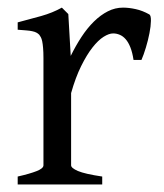

<svg xmlns="http://www.w3.org/2000/svg" viewBox="-20 -489 436 509"><path d="M376 -450.7Q380.4 -447.8 380.1 -433.6Q379.9 -419.4 376.2 -400.9Q372.6 -382.3 366.7 -362.8Q360.8 -343.3 355 -330.1H334Q331.1 -349.6 325.7 -363.3Q320.3 -377 313.2 -385Q306.2 -393.1 297.6 -396.7Q289.1 -400.4 279.8 -400.4Q269 -400.4 254.6 -391.4Q240.2 -382.3 225.1 -363Q210 -343.8 195.1 -313.7Q180.2 -283.7 168.5 -242.2V-50.8Q168.5 -43.5 186.8 -35.6Q205.1 -27.8 251 -21V0H26.9V-21Q59.1 -28.3 77.1 -35.4Q95.2 -42.5 95.2 -50.8V-335Q95.2 -351.1 94.2 -362.1Q93.3 -373 91.8 -379.9Q90.3 -386.7 88.1 -390.6Q85.9 -394.5 84 -397Q80.6 -400.4 76.4 -402.6Q72.3 -404.8 65.7 -406.2Q59.1 -407.7 49.8 -408.4Q40.5 -409.2 26.9 -410.2V-429.7Q58.6 -438 89.1 -446.5Q119.6 -455.1 144 -468.8L161.1 -451.7L167.5 -340.8Q180.7 -367.7 196 -391.1Q211.4 -414.6 229 -431.9Q246.6 -449.2 265.9 -459Q285.2 -468.8 306.2 -468.8Q321.8 -468.8 339.8 -464.8Q357.9 -460.9 376 -450.7Z"/></svg>

Font: Gentium Plus Viet
Style: Regular
Weight: 400
Designer: J. Victor Gaultney, Annie Olsen, Iska Routamaa, Becca Hirsbrunner
Foundry: SIL International
Version: Version 5.000